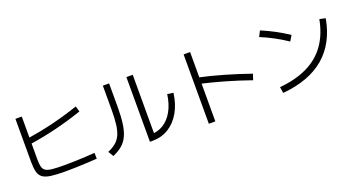

<svg xmlns="http://www.w3.org/2000/svg" viewBox="-51 -1471 4102 2222"><g transform="rotate(-20 2000.0 -360.0)"><path d="M483 18Q377 18 311 9Q245 0 210 -25Q175 -50 162.5 -97.5Q150 -145 150 -222V-752H228V-220Q228 -165 237 -131.5Q246 -98 273 -81.5Q300 -65 354 -59.5Q408 -54 498 -54Q561 -54 627.5 -56Q694 -58 758 -61.5Q822 -65 875 -69L877 3Q822 7 753.5 10.5Q685 14 614.5 16Q544 18 483 18ZM199 -488Q288 -502 368 -517.5Q448 -533 526 -552Q604 -571 685 -594.5Q766 -618 855 -648L875 -579Q706 -522 545.5 -482.5Q385 -443 211 -417Z M1522 30V-767H1600V-5L1555 -45Q1647 -45 1718 -89.5Q1789 -134 1835.5 -218Q1882 -302 1899 -421L1972 -410Q1954 -274 1897 -175.5Q1840 -77 1753 -23.5Q1666 30 1555 30ZM1029 -25Q1090 -51 1129.5 -84.5Q1169 -118 1191.5 -168.5Q1214 -219 1223 -294.5Q1232 -370 1232 -481V-767H1309V-476Q1309 -356 1297 -271Q1285 -186 1257.5 -127Q1230 -68 1183.5 -28.5Q1137 11 1068 40Z M2888 -231Q2731 -286 2575.5 -330.5Q2420 -375 2280 -406L2300 -479Q2444 -448 2602.5 -402Q2761 -356 2912 -303ZM2234 67V-787H2314V67Z M3153 -49Q3354 -68 3497.5 -138Q3641 -208 3728.5 -331.5Q3816 -455 3850 -634L3923 -618Q3871 -326 3681 -164.5Q3491 -3 3165 26ZM3445 -505Q3366 -558 3286 -600.5Q3206 -643 3124 -677L3159 -746Q3243 -711 3323.5 -668Q3404 -625 3485 -572Z"/></g></svg>

Font: M PLUS 1 Code
Style: Regular
Weight: 400
Designer: Coji Morishita
Foundry: UNDERFOREST DESIGN
Version: Version 1.005